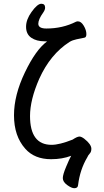

<svg xmlns="http://www.w3.org/2000/svg" viewBox="-20 -828 554 1018"><path d="M374 169.9Q359.4 169.9 336.2 153.1Q313 136.2 313 116.2Q313 98.1 330.6 56.2Q348.1 14.2 357.4 -2Q310.1 16.1 251 16.1Q163.1 16.1 114.3 -39.1Q54.2 -106 54.2 -216.8Q54.2 -323.2 111.8 -443.6Q169.4 -564 229 -607.9H230Q230 -608.9 217.3 -608.9Q173.3 -608.9 145.8 -627.9Q118.2 -647 118.2 -686Q118.2 -724.1 147 -764.2Q178.2 -808.1 199.2 -808.1Q219.2 -808.1 219.2 -787.1Q219.2 -775.9 209 -761.2Q183.1 -725.1 183.1 -702.1Q183.1 -676.8 226.1 -676.8Q312 -676.8 383.3 -712.9Q388.2 -714.8 393.1 -714.8Q410.2 -714.8 424.1 -691.4Q438 -668 438 -647Q438 -628.9 426.3 -627.9Q407.2 -624 385.7 -619.6Q364.3 -615.2 349.1 -606Q247.1 -541 188 -410.2Q139.2 -298.8 139.2 -212.9Q139.2 -60.1 253.4 -60.1Q295.4 -60.1 365.2 -87.9Q389.2 -104 401.4 -104Q411.1 -104 426.3 -92.8Q464.4 -63 464.4 -39.1Q464.4 -22.9 455.8 -13.9Q447.3 -4.9 442.4 6.8Q404.3 70.8 394 152.8Q393.1 169.9 374 169.9Z"/></svg>

Font: LXGW WenKai GB Screen
Style: Regular
Weight: 400
Designer: LXGW / Fontworks Inc.
Foundry: LXGW / Fontworks Inc.
Version: Version 1.321;February 19, 2024;FontCreator 14.0.0.2901 64-b